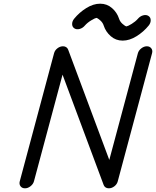

<svg xmlns="http://www.w3.org/2000/svg" viewBox="-20 -1020 845 1040"><path d="M86.9 -37.4 272.9 -731.9Q277.1 -747.6 291.1 -758.4Q305.2 -769.3 321.5 -769.3Q332.3 -769.3 339.5 -763.9Q346.7 -758.5 349.4 -750.5L572 -153.8L726.6 -730.7Q730.7 -746.6 745.2 -757.9Q759.8 -769.3 775.4 -769.3Q791 -769.3 799.4 -758.3Q807.9 -747.3 803.7 -731.9L617.7 -37.4Q613.5 -21.7 599.5 -10.9Q585.4 0 569.3 0Q558.6 0 551.3 -5.2Q543.9 -10.5 541.3 -18.6L318.8 -615.5L164.1 -38.6Q159.9 -22.7 145.5 -11.4Q131.1 0 115.5 0Q99.6 0 91.3 -11Q83 -22 86.9 -37.4ZM439.7 -881.6Q428 -867.7 411.5 -863.2Q395 -858.6 383.1 -866.2Q371.1 -873.8 370.7 -889.2Q370.4 -904.5 381.6 -918.5Q409.4 -952.6 447.4 -976.3Q485.4 -1000 522.5 -1000Q559.6 -1000 586.8 -976.2Q614 -952.4 625 -918.5Q629.9 -902.8 643.8 -890.5Q657.7 -878.2 665 -877Q673.3 -878.4 693.5 -890.7Q713.6 -903.1 727.1 -918.5Q738.8 -932.4 755.4 -936.9Q772 -941.4 783.9 -933.8Q795.9 -926.3 796.3 -910.9Q796.6 -895.5 785.4 -881.6Q757.6 -847.4 719.5 -823.7Q681.4 -800 644.3 -800Q607.2 -800 580 -823.9Q552.7 -847.7 541.7 -881.6Q536.9 -897.2 523.1 -909.5Q509.3 -921.9 502 -923.1Q493.7 -921.6 473.4 -909.3Q453.1 -897 439.7 -881.6Z"/></svg>

Font: Tecnico
Style: GruesoInclinado
Weight: 700
Italic angle: -15°
Version: Version 1.3